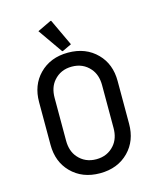

<svg xmlns="http://www.w3.org/2000/svg" viewBox="-138 -1057 965 1164"><g transform="rotate(-15 344.0 -475.0)"><path d="M291 -960H295.9L375 -791.5L317.9 -764.6H313L205.1 -918.9ZM195.3 -234.4Q195.3 -168.9 230.5 -128.4Q273.9 -78.1 344.2 -78.1Q414.6 -78.1 458 -128.4Q493.2 -168.9 493.2 -234.4V-502.9Q493.2 -568.4 458 -608.9Q414.6 -659.2 344.2 -659.2Q273.9 -659.2 230.5 -608.9Q195.3 -568.4 195.3 -502.9ZM97.7 -234.4V-502.9Q97.7 -608.9 163.6 -676.3Q232.9 -747.1 344.2 -747.1Q455.6 -747.1 524.9 -676.3Q590.8 -609.4 590.8 -502.9V-234.4Q590.8 -128.4 524.9 -61Q455.6 9.8 344.2 9.8Q232.9 9.8 163.6 -61Q97.7 -128.4 97.7 -234.4Z"/></g></svg>

Font: Nova Round
Style: Book
Weight: 400
Version: Version 2.000